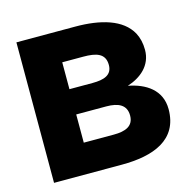

<svg xmlns="http://www.w3.org/2000/svg" viewBox="-84 -613 701 697"><g transform="rotate(-15 267.0 -264.0)"><path d="M36 0H291C409 0 507 -35 507 -151C507 -224 450 -259 386 -271C436 -287 480 -322 480 -381C480 -406 475 -427 465 -446C432 -506 352 -528 257 -528H36ZM178 -113V-219H291C336 -219 366 -205 366 -165C366 -125 335 -113 291 -113ZM178 -314V-415H257C305 -415 339 -406 339 -362C339 -324 308 -314 265 -314Z"/></g></svg>

Font: Asimov Pro
Style: Bd
Weight: 700
Designer: Google
Version: Version 2.000980; 2014